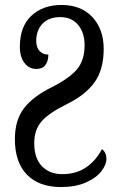

<svg xmlns="http://www.w3.org/2000/svg" viewBox="-20 -744 482 774"><path d="M40 -183Q40 -260 77 -308Q114 -356 190 -393Q262 -430 291.5 -466Q321 -502 321 -562Q321 -612 295 -643.5Q269 -675 223 -675Q177 -675 151.5 -648.5Q126 -622 126 -579Q126 -553 139.5 -538.5Q153 -524 175 -524Q175 -498 163 -482Q151 -466 127 -466Q97 -466 78.5 -490.5Q60 -515 60 -555Q60 -637 106.5 -680.5Q153 -724 228 -724Q307 -724 352.5 -675Q398 -626 398 -547Q398 -465 362 -413.5Q326 -362 249 -324Q176 -288 147 -254Q118 -220 118 -167Q118 -106 149 -74Q180 -42 231 -42Q288 -42 328 -70Q368 -98 391 -143Q409 -129 409 -104Q409 -80 388.5 -53.5Q368 -27 326.5 -8.5Q285 10 226 10Q137 10 88.5 -40Q40 -90 40 -183Z"/></svg>

Font: Noto Serif Cond
Style: Regular
Weight: 400
Width: 3
Designer: Monotype Design Team
Foundry: Monotype Imaging Inc.
Version: Version 1.001